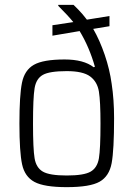

<svg xmlns="http://www.w3.org/2000/svg" viewBox="-20 -763 551 791"><path d="M60 -254Q60 -370 70.5 -422Q81 -474 119.5 -496Q158 -518 246 -518Q325 -518 366 -486L371 -488Q348 -569 308 -635L196 -616V-659L282 -672Q261 -698 220 -739V-743H283Q286 -740 302.5 -723.5Q319 -707 338 -682L431 -697V-655L364 -644Q391 -597 411.5 -537Q432 -477 440 -418Q450 -353 450 -276Q450 -145 440 -91Q430 -37 390.5 -14.5Q351 8 255 8Q162 8 122 -13.5Q82 -35 71 -86Q60 -137 60 -254ZM394 -254Q394 -345 387.5 -385.5Q381 -426 351.5 -448Q322 -470 255 -470Q184 -470 156.5 -454.5Q129 -439 122.5 -399.5Q116 -360 116 -254Q116 -150 122.5 -111Q129 -72 156.5 -56Q184 -40 255 -40Q326 -40 353.5 -56Q381 -72 387.5 -111Q394 -150 394 -254Z"/></svg>

Font: Saira SemiCondensed Light
Style: Regular
Weight: 300
Width: 4
Designer: Hector Gatti with collaboration of the Omnibus-Type team
Foundry: Omnibus-Type
Version: Version 0.072; ttfautohint (v1.8)